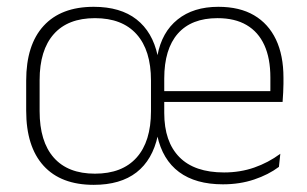

<svg xmlns="http://www.w3.org/2000/svg" viewBox="-20 -518 880 550"><path d="M248.5 11.5Q154.5 11.5 104.8 -43.2Q55 -98 55 -201V-287Q55 -389.5 105 -444Q155 -498.5 248.5 -498.5Q325 -498.5 371 -462.5Q417 -426.5 431.5 -359H431Q443.5 -426 488.8 -462.2Q534 -498.5 605.5 -498.5Q666.5 -498.5 707.8 -474.2Q749 -450 770.5 -404.8Q792 -359.5 792 -295.5V-278Q792 -265.5 791.2 -253Q790.5 -240.5 789.5 -226H754Q754.5 -246 754.5 -263.8Q754.5 -281.5 754.5 -296Q754.5 -351 737.2 -388.8Q720 -426.5 686.5 -446.2Q653 -466 603 -466Q528.5 -466 489.5 -421.8Q450.5 -377.5 450.5 -293V-242V-236V-194.5Q450.5 -112 493.8 -68Q537 -24 622 -24Q668 -24 708.2 -38Q748.5 -52 783 -77.5L779 -40Q749 -17.5 708 -3.8Q667 10 618.5 10Q540.5 10 493 -25.2Q445.5 -60.5 430.5 -129.5H432Q417 -60 371 -24.2Q325 11.5 248.5 11.5ZM432 -226V-257H779.5V-226ZM252 -20.5Q330 -20.5 371.2 -66.5Q412.5 -112.5 412.5 -199.5V-287.5Q412.5 -374 371.2 -420Q330 -466 252 -466Q174.5 -466 134 -420.2Q93.5 -374.5 93.5 -288.5V-199.5Q93.5 -112.5 134 -66.5Q174.5 -20.5 252 -20.5Z"/></svg>

Font: Anek Bangla
Style: Extra-light
Weight: 200
Designer: Sulekha Rajkumar (Bangla), Yesha Goshar (Latin)
Foundry: Ek Type
Version: Version 1.002;March 21, 2022;FontCreator 13.0.0.2683 64-bit